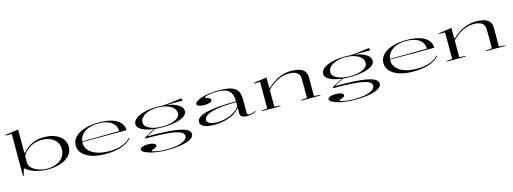

<svg xmlns="http://www.w3.org/2000/svg" viewBox="-5 -1841 8420 3153"><g transform="rotate(-15 4204.5 -265.0)"><path d="M163 15V-702H58V-713L283 -745V-354L296 -346Q312 -370 343 -399.5Q374 -429 419.5 -455Q465 -481 525 -498Q585 -515 660 -515Q738 -515 803 -496.5Q868 -478 915 -443.5Q962 -409 988 -362.5Q1014 -316 1014 -259Q1014 -198 984 -147.5Q954 -97 897.5 -61Q841 -25 763 -5Q685 15 590 15Q543 15 491.5 8.5Q440 2 389.5 -12.5Q339 -27 294.5 -50Q250 -73 217 -103L208 -100L173 15ZM580 0Q673 0 743.5 -31Q814 -62 854 -119Q894 -176 894 -252Q894 -322 858.5 -373Q823 -424 759.5 -452.5Q696 -481 611 -481Q545 -481 481 -459.5Q417 -438 365.5 -396.5Q314 -355 283 -294V-180Q283 -140 309.5 -106.5Q336 -73 380 -49.5Q424 -26 476 -13Q528 0 580 0Z M1586 -515Q1718 -515 1810.5 -486.5Q1903 -458 1951.5 -404Q2000 -350 2000 -274H1247V-284L1879 -291Q1879 -357 1843.5 -403.5Q1808 -450 1741 -475.5Q1674 -501 1580 -501Q1483 -501 1408 -471.5Q1333 -442 1290.5 -386.5Q1248 -331 1248 -254Q1248 -204 1273.5 -161.5Q1299 -119 1345 -87.5Q1391 -56 1455 -37Q1519 -18 1596 -16Q1663 -12 1723 -18Q1783 -24 1834.5 -39.5Q1886 -55 1929 -80Q1972 -105 2004 -140L2015 -131Q1982 -96 1939 -68.5Q1896 -41 1840.5 -22.5Q1785 -4 1716.5 5.5Q1648 15 1563 15Q1463 15 1383 -4Q1303 -23 1246 -57.5Q1189 -92 1158.5 -140Q1128 -188 1128 -246Q1128 -307 1160.5 -356Q1193 -405 1254 -440.5Q1315 -476 1399 -495.5Q1483 -515 1586 -515Z M2561 215Q2480 215 2405.5 205Q2331 195 2272 178.5Q2213 162 2178.5 140Q2144 118 2144 94Q2144 77 2162 65.5Q2180 54 2209 47.5Q2238 41 2272 41Q2330 41 2368.5 54.5Q2407 68 2407 94Q2407 107 2397.5 116Q2388 125 2374 131Q2360 137 2346 141.5Q2332 146 2322.5 150.5Q2313 155 2313 160Q2313 169 2346.5 178.5Q2380 188 2436 194.5Q2492 201 2558 201Q2665 201 2744 184.5Q2823 168 2866.5 137.5Q2910 107 2910 67Q2910 31 2874 6.5Q2838 -18 2760 -33.5Q2682 -49 2559 -55.5Q2436 -62 2263 -62V-79L2454 -182L2470 -177L2315 -96L2317 -88Q2465 -88 2579.5 -83Q2694 -78 2778 -66.5Q2862 -55 2916 -37.5Q2970 -20 2996.5 5.5Q3023 31 3023 63Q3023 109 2968 143Q2913 177 2809.5 196Q2706 215 2561 215ZM2587 -166Q2495 -166 2417.5 -178Q2340 -190 2284 -211.5Q2228 -233 2197 -263Q2166 -293 2166 -329Q2166 -370 2197 -404Q2228 -438 2284 -463Q2340 -488 2417.5 -501.5Q2495 -515 2589 -515Q2681 -515 2757.5 -501.5Q2834 -488 2890.5 -463Q2947 -438 2977.5 -404Q3008 -370 3008 -329Q3008 -293 2977.5 -263Q2947 -233 2890.5 -211.5Q2834 -190 2757 -178Q2680 -166 2587 -166ZM2589 -180Q2677 -180 2744 -198.5Q2811 -217 2849.5 -250Q2888 -283 2888 -325Q2888 -377 2849.5 -416.5Q2811 -456 2744 -478.5Q2677 -501 2589 -501Q2500 -501 2432 -478.5Q2364 -456 2325 -416.5Q2286 -377 2286 -325Q2286 -283 2325 -250Q2364 -217 2432 -198.5Q2500 -180 2589 -180ZM2750 -491 2642 -510Q2681 -511 2720.5 -513.5Q2760 -516 2798.5 -520.5Q2837 -525 2873 -530Q2909 -535 2942 -539Q2975 -543 3003 -547L3016 -505H2750Z M3624 -515Q3725 -515 3794 -501Q3863 -487 3903.5 -457.5Q3944 -428 3961.5 -381Q3979 -334 3979 -269V-37Q3979 -18 3991.5 -11Q4004 -4 4022 -4Q4045 -4 4073.5 -11.5Q4102 -19 4128 -31V-20Q4109 -9 4083.5 -1Q4058 7 4031 11Q4004 15 3976 15Q3917 15 3888 -4.5Q3859 -24 3859 -63Q3859 -90 3859 -103Q3859 -116 3859 -124Q3859 -132 3859 -140L3849 -148Q3815 -105 3768 -74.5Q3721 -44 3664 -24.5Q3607 -5 3544 5Q3481 15 3416 15Q3350 15 3297.5 3.5Q3245 -8 3214.5 -32.5Q3184 -57 3184 -95Q3184 -181 3352 -223.5Q3520 -266 3859 -266Q3859 -347 3834 -399Q3809 -451 3752.5 -476Q3696 -501 3602 -501Q3538 -501 3488 -494Q3438 -487 3410.5 -477.5Q3383 -468 3383 -459Q3383 -454 3393 -449Q3403 -444 3428 -437Q3474 -422 3474 -394Q3474 -368 3436 -354.5Q3398 -341 3342 -341Q3292 -341 3255.5 -354Q3219 -367 3219 -392Q3219 -415 3251 -437Q3283 -459 3338.5 -477Q3394 -495 3467.5 -505Q3541 -515 3624 -515ZM3859 -252Q3674 -252 3551 -233.5Q3428 -215 3366.5 -180.5Q3305 -146 3305 -98Q3305 -68 3328.5 -49.5Q3352 -31 3391.5 -22.5Q3431 -14 3477 -14Q3528 -14 3585 -25Q3642 -36 3696 -58.5Q3750 -81 3793 -113.5Q3836 -146 3859 -188Z M5224 -10V0H4896V-10L4999 -20V-342Q4999 -413 4952 -448Q4905 -483 4808 -483Q4761 -483 4713 -471Q4665 -459 4619 -435.5Q4573 -412 4528.5 -378.5Q4484 -345 4444 -302V-20L4547 -10V0H4227V-10L4324 -20V-472H4219V-483L4444 -515V-343L4456 -336Q4515 -394 4581 -434Q4647 -474 4718.5 -494.5Q4790 -515 4862 -515Q4925 -515 4973 -504.5Q5021 -494 5053.5 -472Q5086 -450 5102 -417Q5118 -384 5118 -338V-20Z M5753 215Q5672 215 5597.5 205Q5523 195 5464 178.5Q5405 162 5370.5 140Q5336 118 5336 94Q5336 77 5354 65.5Q5372 54 5401 47.5Q5430 41 5464 41Q5522 41 5560.5 54.5Q5599 68 5599 94Q5599 107 5589.5 116Q5580 125 5566 131Q5552 137 5538 141.5Q5524 146 5514.5 150.5Q5505 155 5505 160Q5505 169 5538.5 178.5Q5572 188 5628 194.5Q5684 201 5750 201Q5857 201 5936 184.5Q6015 168 6058.5 137.5Q6102 107 6102 67Q6102 31 6066 6.5Q6030 -18 5952 -33.5Q5874 -49 5751 -55.5Q5628 -62 5455 -62V-79L5646 -182L5662 -177L5507 -96L5509 -88Q5657 -88 5771.5 -83Q5886 -78 5970 -66.5Q6054 -55 6108 -37.5Q6162 -20 6188.5 5.5Q6215 31 6215 63Q6215 109 6160 143Q6105 177 6001.5 196Q5898 215 5753 215ZM5779 -166Q5687 -166 5609.5 -178Q5532 -190 5476 -211.5Q5420 -233 5389 -263Q5358 -293 5358 -329Q5358 -370 5389 -404Q5420 -438 5476 -463Q5532 -488 5609.5 -501.5Q5687 -515 5781 -515Q5873 -515 5949.5 -501.5Q6026 -488 6082.5 -463Q6139 -438 6169.5 -404Q6200 -370 6200 -329Q6200 -293 6169.5 -263Q6139 -233 6082.5 -211.5Q6026 -190 5949 -178Q5872 -166 5779 -166ZM5781 -180Q5869 -180 5936 -198.5Q6003 -217 6041.5 -250Q6080 -283 6080 -325Q6080 -377 6041.5 -416.5Q6003 -456 5936 -478.5Q5869 -501 5781 -501Q5692 -501 5624 -478.5Q5556 -456 5517 -416.5Q5478 -377 5478 -325Q5478 -283 5517 -250Q5556 -217 5624 -198.5Q5692 -180 5781 -180ZM5942 -491 5834 -510Q5873 -511 5912.5 -513.5Q5952 -516 5990.5 -520.5Q6029 -525 6065 -530Q6101 -535 6134 -539Q6167 -543 6195 -547L6208 -505H5942Z M6818 -515Q6950 -515 7042.5 -486.5Q7135 -458 7183.5 -404Q7232 -350 7232 -274H6479V-284L7111 -291Q7111 -357 7075.5 -403.5Q7040 -450 6973 -475.5Q6906 -501 6812 -501Q6715 -501 6640 -471.5Q6565 -442 6522.5 -386.5Q6480 -331 6480 -254Q6480 -204 6505.5 -161.5Q6531 -119 6577 -87.5Q6623 -56 6687 -37Q6751 -18 6828 -16Q6895 -12 6955 -18Q7015 -24 7066.5 -39.5Q7118 -55 7161 -80Q7204 -105 7236 -140L7247 -131Q7214 -96 7171 -68.5Q7128 -41 7072.5 -22.5Q7017 -4 6948.5 5.5Q6880 15 6795 15Q6695 15 6615 -4Q6535 -23 6478 -57.5Q6421 -92 6390.5 -140Q6360 -188 6360 -246Q6360 -307 6392.5 -356Q6425 -405 6486 -440.5Q6547 -476 6631 -495.5Q6715 -515 6818 -515Z M8368 -10V0H8040V-10L8143 -20V-342Q8143 -413 8096 -448Q8049 -483 7952 -483Q7905 -483 7857 -471Q7809 -459 7763 -435.5Q7717 -412 7672.5 -378.5Q7628 -345 7588 -302V-20L7691 -10V0H7371V-10L7468 -20V-472H7363V-483L7588 -515V-343L7600 -336Q7659 -394 7725 -434Q7791 -474 7862.5 -494.5Q7934 -515 8006 -515Q8069 -515 8117 -504.5Q8165 -494 8197.5 -472Q8230 -450 8246 -417Q8262 -384 8262 -338V-20Z"/></g></svg>

Font: Kalnia Expanded Light
Style: Regular
Weight: 300
Width: 7
Designer: Frida Medrano
Foundry: Frida Medrano
Version: Version 1.105